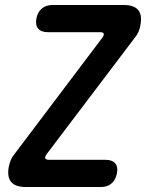

<svg xmlns="http://www.w3.org/2000/svg" viewBox="-20 -750 640 770"><path d="M83 0Q42 0 25 -20Q8 -40 15 -80Q18 -95 23 -107.5Q28 -120 38 -132L389 -597Q398 -609 396 -615Q394 -621 381 -621H171Q145 -621 133 -635.5Q121 -650 126 -676Q131 -702 148 -716Q165 -730 191 -730H476Q517 -730 534 -710Q551 -690 543 -649Q541 -635 535.5 -622.5Q530 -610 520 -598L168 -133Q159 -121 161.5 -115Q164 -109 178 -109H404Q430 -109 442 -95Q454 -81 449 -55Q444 -29 427.5 -14.5Q411 0 385 0Z"/></svg>

Font: Maple Mono SemiBold
Style: Italic
Weight: 600
Italic angle: -10°
Monospace: yes
Designer: subframe7536
Version: Version 7.000